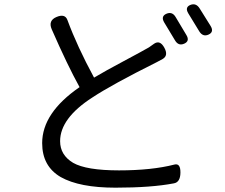

<svg xmlns="http://www.w3.org/2000/svg" viewBox="-20 -827 1040 888"><path d="M219 -692Q202 -732 241.5 -748.5Q281 -765 292 -734Q337 -612 415 -468Q467 -499 552.5 -544.5Q638 -590 669 -608L693 -625Q720 -643 740 -606.5Q760 -570 732 -554L706 -540Q496 -435 407 -376Q258 -280 258 -174Q258 -110 318 -74Q379 -39 530.5 -39Q682 -39 787 -66Q815 -73 814.5 -28.5Q814 16 784 21Q680 41 514 41Q348 41 261 -8Q175 -58 175 -165Q175 -305 348 -424Q292 -525 219 -692ZM739 -724Q723 -752 750 -763.5Q777 -775 793 -747L842 -665Q859 -637 832 -625Q805 -613 789 -641ZM860 -804Q887 -815 904 -787L954 -707Q971 -679 944.5 -667Q918 -655 901 -683L851 -765Q834 -793 860 -804Z"/></svg>

Font: Raw Maruko Gothic CJK TC
Style: Regular
Weight: 400
Version: Version 1.001